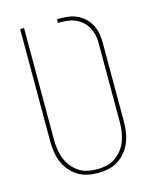

<svg xmlns="http://www.w3.org/2000/svg" viewBox="-112 -812 724 896"><g transform="rotate(-15 250.0 -363.5)"><path d="M250 8Q224 8 199 2.5Q174 -3 152.5 -16.5Q131 -30 114.5 -50.5Q98 -71 88.5 -95Q79 -119 75.5 -144Q72 -169 72 -195V-735H91V-195Q91 -172 94.5 -149Q98 -126 106 -104.5Q114 -83 128.5 -64.5Q143 -46 162 -33Q181 -20 204 -15Q227 -10 250 -10Q273 -10 296 -15Q319 -20 338 -33Q357 -46 371.5 -64.5Q386 -83 394 -104.5Q402 -126 405.5 -149Q409 -172 409 -195V-576Q409 -595 405.5 -613.5Q402 -632 393.5 -649Q385 -666 371.5 -679.5Q358 -693 341.5 -701.5Q325 -710 306 -713.5Q287 -717 268 -717H250V-735H268Q290 -735 311 -731.5Q332 -728 351.5 -718Q371 -708 386 -693Q401 -678 410.5 -659Q420 -640 424 -618.5Q428 -597 428 -576V-195Q428 -169 424.5 -144Q421 -119 411.5 -95Q402 -71 385.5 -50.5Q369 -30 347.5 -16.5Q326 -3 301 2.5Q276 8 250 8Z"/></g></svg>

Font: Iosevka SS18 Thin
Style: Regular
Weight: 100
Monospace: yes
Designer: Belleve Invis
Foundry: Belleve Invis
Version: Version 25.1.1; ttfautohint (v1.8.4)